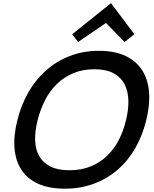

<svg xmlns="http://www.w3.org/2000/svg" viewBox="-20 -1126 925 1156"><path d="M789 -920 730 -873 619 -987H617L450 -873L415 -920L647 -1106H649ZM860 -400Q837 -308 793.5 -232.5Q750 -157 687 -103Q624 -49 544 -19.5Q464 10 370 10Q275 10 210 -19.5Q145 -49 109.5 -103Q74 -157 67.5 -232.5Q61 -308 84 -400Q106 -491 150 -568.5Q194 -646 256.5 -701.5Q319 -757 399.5 -788.5Q480 -820 575 -820Q671 -820 736 -789Q801 -758 836.5 -702Q872 -646 877.5 -569Q883 -492 860 -400ZM738 -400Q754 -463 753 -519Q752 -575 730.5 -617.5Q709 -660 664.5 -684.5Q620 -709 548 -709Q477 -709 420.5 -685Q364 -661 321.5 -619.5Q279 -578 250.5 -521.5Q222 -465 206 -400Q190 -337 191.5 -282Q193 -227 215.5 -187Q238 -147 282.5 -124Q327 -101 398 -101Q470 -101 526 -124Q582 -147 624 -187Q666 -227 694.5 -282Q723 -337 738 -400Z"/></svg>

Font: TypoPRO Sinkin Sans
Style: 500 Medium Italic
Weight: 500
Italic angle: -112°
Designer: Keith Bates
Foundry: K-Type
Version: Sinkin Sans (version 1.0)  by Keith Bates   •   © 2014   www